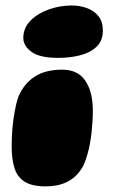

<svg xmlns="http://www.w3.org/2000/svg" viewBox="-20 -659 436 700"><path d="M146.5 20.5Q97 20.5 70 3.5Q43 -13.5 32.8 -46.2Q22.5 -79 22.5 -125.5Q22.5 -141 23.2 -157.5Q24 -174 25.2 -190.5Q26.5 -207 28.8 -223Q31 -239 33.8 -253.8Q36.5 -268.5 39.8 -282Q43 -295.5 47 -306Q67 -354 106.2 -379.5Q145.5 -405 207 -405Q264 -405 291.2 -364.5Q318.5 -324 318.5 -255Q318.5 -236 317.2 -215.8Q316 -195.5 313.8 -175.5Q311.5 -155.5 308 -136Q304.5 -116.5 299.5 -99Q294.5 -81.5 288.8 -66.5Q283 -51.5 275 -40.5Q255 -10.5 223 5Q191 20.5 146.5 20.5ZM192 -448Q124.5 -448 94.8 -470Q65 -492 65 -520.5Q65 -558 91.8 -584.5Q118.5 -611 159 -625Q199.5 -639 241 -639Q271 -639 297 -629.5Q323 -620 339 -600Q355 -580 355 -547.5Q355 -510.5 332.2 -488.8Q309.5 -467 272.5 -457.5Q235.5 -448 192 -448Z"/></svg>

Font: Gluten ExtraBold
Style: Regular
Weight: 800
Designer: Tyler Finck
Foundry: Etcetera Type Company
Version: Version 1.300